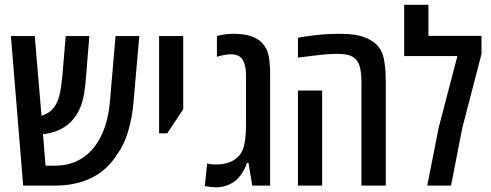

<svg xmlns="http://www.w3.org/2000/svg" viewBox="-20 -782 2068 809"><path d="M77.6 0 25.9 -629.9H126.5L154.8 -294.4Q196.8 -306.6 215.8 -342.3Q227.1 -362.3 232.9 -391.6Q238.8 -420.9 242.7 -460.9L256.8 -629.9H356.4L340.3 -432.1Q335.9 -387.2 327.4 -356Q318.8 -324.7 302.2 -297.9Q281.2 -265.6 249.8 -245.6Q218.3 -225.6 170.4 -217.3Q168 -217.3 165.5 -217.3Q163.1 -217.3 161.1 -217.3L171.9 -84H212.9Q264.2 -84 306.2 -104.5Q348.1 -125 377.4 -162.6Q432.1 -233.4 442.9 -350.6L466.8 -629.9H566.9L542.5 -351.1Q537.1 -286.1 520 -228.8Q502.9 -171.4 473.1 -130.9Q455.6 -101.6 426.8 -74.5Q397.9 -47.4 359.9 -29.8Q329.1 -15.1 291.3 -7.6Q253.4 0 212.9 0Z M650.4 -220.2V-629.9H752V-321.8L684.6 -220.2Z M890.6 7.3Q869.1 7.3 842.8 2L853 -93.8Q856.4 -91.8 867.2 -90.3Q877.9 -88.9 886.7 -88.9Q939 -88.9 969.2 -109.9Q999.5 -130.9 1008.3 -168Q1016.6 -204.6 1016.6 -254.4V-467.8Q1016.6 -507.8 1002.2 -530.5Q987.8 -553.2 954.1 -553.2Q940.9 -553.2 926 -550.5Q911.1 -547.9 894 -543V-629.9Q925.8 -639.6 964.8 -639.6Q1046.4 -639.6 1082.5 -603Q1106.4 -578.6 1112.3 -545.2Q1118.2 -511.7 1118.2 -467.8V0H1043L1026.9 -95.7H1020.5Q1016.1 -80.6 1005.6 -62Q995.1 -43.5 981 -28.8Q966.8 -13.7 942.4 -3.2Q918 7.3 890.6 7.3Z M1502.9 0V-435.1Q1502.9 -476.1 1495.8 -501.7Q1488.8 -527.3 1469.7 -540Q1457 -548.8 1439.7 -552Q1422.4 -555.2 1399.4 -555.2Q1374 -555.2 1337.4 -551.5Q1300.8 -547.9 1235.4 -539.1V-622.6Q1249 -626 1267.6 -628.4Q1286.1 -630.9 1308.6 -633.8Q1339.4 -637.2 1362.8 -638.4Q1386.2 -639.6 1404.8 -639.6Q1446.8 -639.6 1472.9 -635.7Q1499 -631.8 1519.5 -623.5Q1542 -614.3 1557.6 -602.1Q1587.9 -577.6 1596.7 -537.4Q1605.5 -497.1 1605.5 -435.1V0ZM1235.4 0V-400.4H1337.4V0Z M1780.3 0 1828.1 -242.7 1907.2 -545.9H1683.1V-761.7H1785.2V-630.9H2008.8V-554.2L1928.2 -244.1L1880.4 0Z"/></svg>

Font: Open Sans Condensed SemiBold
Style: Regular
Weight: 600
Width: 3
Designer: Monotype Design Team
Foundry: Monotype Imaging Inc.
Version: Version 3.000; ttfautohint (v1.8.4)